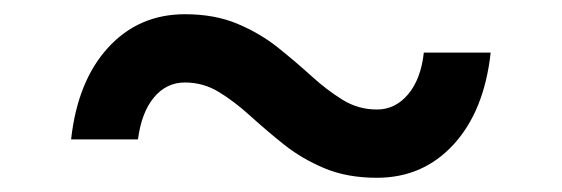

<svg xmlns="http://www.w3.org/2000/svg" viewBox="-20 -485 790 270"><path d="M510 -235Q468 -235 436 -248.5Q404 -262 379 -282Q354 -302 332 -322Q310 -342 288 -355.5Q266 -369 240 -369Q214 -369 196.5 -348Q179 -327 174 -289H80Q89 -371 132 -418Q175 -465 240 -465Q282 -465 314 -451.5Q346 -438 371 -418Q396 -398 418 -378Q440 -358 462 -344.5Q484 -331 510 -331Q536 -331 554 -352.5Q572 -374 576 -411H670Q661 -329 618 -282Q575 -235 510 -235Z"/></svg>

Font: Martian Mono SemiExpanded
Style: Regular
Weight: 400
Width: 6
Monospace: yes
Designer: Roman Shamin
Foundry: Evil Martians
Version: Version 1.000